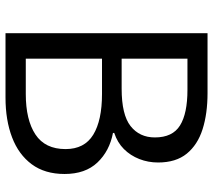

<svg xmlns="http://www.w3.org/2000/svg" viewBox="-58 -715 773 697"><g transform="rotate(90 328.5 -366.5)"><path d="M100.6 0V-733.4H317.9Q392.5 -733.4 449.1 -715.4Q505.7 -697.4 537.8 -658Q569.9 -618.6 569.9 -553.9Q569.9 -517.9 557.3 -485.7Q544.7 -453.5 521.1 -429.8Q497.4 -406.1 462.6 -394.7V-390.1Q528.3 -377.6 570 -333.6Q611.6 -289.7 611.6 -214.5Q611.6 -142.8 576.3 -95.2Q541 -47.6 478.6 -23.8Q416.3 0 334.1 0ZM193 -421.6H301.8Q396.6 -421.6 437.7 -454Q478.9 -486.5 478.9 -542.1Q478.9 -606.5 435.4 -633.5Q392 -660.5 306.1 -660.5H193ZM193 -73.6H321.1Q415.3 -73.6 468.3 -108.7Q521.2 -143.7 521.2 -218Q521.2 -286.5 469.2 -318.4Q417.2 -350.3 321.1 -350.3H193Z"/></g></svg>

Font: Noto Sans HK Thin
Style: Regular
Weight: 100
Designer: Ryoko NISHIZUKA 西塚涼子 (kana, bopomofo & ideographs); Paul D. Hunt (Latin, Greek & Cyrillic); Sandoll Communications 산돌커뮤니
Foundry: Adobe
Version: Version 2.004-H2;hotconv 1.0.118;makeotfexe 2.5.65603